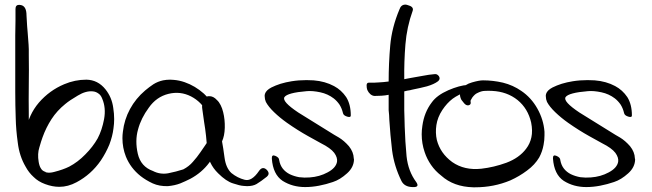

<svg xmlns="http://www.w3.org/2000/svg" viewBox="-20 -796 2775 817"><path d="M45.9 -757.8Q45.9 -775.4 61.5 -775.4Q65.4 -775.4 69.3 -774.4Q92.8 -769.5 92.8 -730.5Q95.7 -674.8 97.7 -658.2Q99.6 -640.6 101.6 -606.4Q101.6 -597.7 102.5 -586.9Q102.5 -576.2 102.5 -562.5Q103.5 -499 102.5 -436.5Q101.6 -374 102.5 -310.5Q102.5 -293 102.5 -271.5Q102.5 -250 103.5 -227.5Q105.5 -186.5 115.2 -145.5Q125 -104.5 150.4 -78.1Q172.9 -53.7 210.9 -64.5Q249 -74.2 274.4 -86.9Q311.5 -106.4 342.8 -138.7Q375 -170.9 395.5 -207Q414.1 -242.2 422.9 -289.1Q431.6 -336.9 415 -376Q409.2 -391.6 398.4 -398.4Q387.7 -406.2 375 -407.2Q345.7 -410.2 311.5 -389.6Q276.4 -369.1 257.8 -353.5Q222.7 -325.2 199.2 -289.1Q175.8 -252.9 161.1 -211.9Q155.3 -196.3 147.5 -168.9Q138.7 -141.6 144.5 -107.4Q147.5 -88.9 154.3 -79.1Q160.2 -68.4 173.8 -64.5Q178.7 -63.5 158.2 -61.5Q137.7 -59.6 124 -68.4Q86.9 -99.6 85.9 -148.4Q84 -197.3 90.8 -240.2Q101.6 -307.6 145.5 -359.4Q190.4 -411.1 252.9 -437.5Q298.8 -457 347.7 -457Q396.5 -456.1 428.7 -416Q456.1 -381.8 461.9 -336.9Q465.8 -312.5 465.8 -289.1Q465.8 -269.5 462.9 -250Q459 -216.8 445.3 -180.7Q430.7 -145.5 409.2 -113.3Q368.2 -53.7 305.7 -20.5Q269.5 -1 232.4 -1Q203.1 -1 171.9 -12.7Q142.6 -23.4 123 -43Q102.5 -61.5 88.9 -86.9Q62.5 -131.8 55.7 -188.5Q47.9 -244.1 46.9 -293Q44.9 -348.6 44.9 -404.3Q44.9 -416 44.9 -426.8Q44.9 -493.2 44.9 -560.5Q44.9 -622.1 44.9 -645.5Q44.9 -668 45.9 -708Q45.9 -718.8 45.9 -730.5Q45.9 -742.2 45.9 -757.8Z M904.3 -321.3Q911.1 -304.7 890.6 -301.8Q870.1 -299.8 861.3 -316.4Q837.9 -362.3 793 -385.7Q747.1 -409.2 696.3 -396.5Q645.5 -383.8 613.3 -337.9Q580.1 -293 567.4 -245.1Q553.7 -197.3 566.4 -141.6Q579.1 -86.9 630.9 -68.4Q661.1 -52.7 695.3 -58.6Q729.5 -65.4 759.8 -75.2Q784.2 -87.9 800.8 -107.4Q818.4 -127 833 -148.4Q839.8 -157.2 852.5 -176.8Q865.2 -196.3 870.1 -203.1Q882.8 -215.8 901.4 -212.9Q918.9 -209 924.8 -194.3Q929.7 -168.9 935.5 -125Q941.4 -81.1 964.8 -59.6Q990.2 -39.1 1020.5 -31.2Q1050.8 -22.5 1082 -68.4Q1096.7 -89.8 1114.3 -74.2Q1123 -65.4 1123 -57.6Q1123 -50.8 1115.2 -43.9Q1090.8 -24.4 1071.3 -12.7Q1055.7 -3.9 1031.2 -3.9Q1024.4 -3.9 1016.6 -4.9Q1000 -5.9 971.7 -15.6Q942.4 -24.4 908.2 -58.6Q865.2 -100.6 861.3 -159.2Q858.4 -218.8 848.6 -276.4Q842.8 -316.4 840.8 -332Q837.9 -347.7 843.8 -364.3Q850.6 -386.7 869.1 -386.7Q887.7 -387.7 903.3 -370.1Q912.1 -362.3 918.9 -348.6Q925.8 -335 929.7 -318.4Q937.5 -287.1 936.5 -252Q935.5 -217.8 924.8 -194.3Q901.4 -145.5 870.1 -103.5Q838.9 -61.5 790 -35.2Q768.6 -24.4 747.1 -15.6Q724.6 -6.8 694.3 -3.9Q658.2 -2.9 629.9 -15.6Q600.6 -29.3 578.1 -46.9Q535.2 -81.1 515.6 -129.9Q501 -167 501 -208Q501 -221.7 502.9 -235.4Q508.8 -287.1 533.2 -332Q557.6 -377 597.7 -411.1Q615.2 -425.8 632.8 -437.5Q651.4 -449.2 673.8 -454.1Q688.5 -457 704.1 -457Q711.9 -457 719.7 -456.1Q743.2 -454.1 765.6 -446.3Q810.5 -430.7 847.7 -397.5Q883.8 -364.3 904.3 -321.3Z M1472.7 -304.7Q1472.7 -294.9 1457 -299.8Q1441.4 -304.7 1439.5 -314.5Q1434.6 -335 1424.8 -350.6Q1414.1 -366.2 1400.4 -377Q1375 -396.5 1342.8 -403.3Q1310.5 -410.2 1286.1 -408.2Q1203.1 -401.4 1190.4 -382.8Q1178.7 -364.3 1249 -317.4Q1312.5 -278.3 1362.3 -247.1Q1412.1 -215.8 1421.9 -210.9Q1444.3 -197.3 1464.8 -173.8Q1484.4 -149.4 1485.4 -122.1Q1486.3 -119.1 1486.3 -117.2Q1485.4 -84 1457 -58.6Q1426.8 -31.2 1396.5 -21.5Q1368.2 -11.7 1337.9 -5.9Q1307.6 0 1278.3 0Q1224.6 0 1182.6 -26.4Q1141.6 -53.7 1136.7 -121.1Q1135.7 -139.6 1151.4 -132.8Q1168 -126 1168 -114.3Q1171.9 -92.8 1183.6 -78.1Q1195.3 -63.5 1212.9 -54.7Q1231.4 -45.9 1252.9 -42Q1275.4 -39.1 1297.9 -41Q1339.8 -43.9 1374 -62.5Q1409.2 -81.1 1414.1 -107.4Q1417 -125 1402.3 -145.5Q1386.7 -166 1345.7 -186.5Q1335 -192.4 1291 -216.8Q1247.1 -241.2 1201.2 -273.4Q1170.9 -294.9 1146.5 -318.4Q1122.1 -341.8 1111.3 -362.3Q1106.4 -374 1106.4 -384.8Q1105.5 -390.6 1107.4 -396.5Q1112.3 -412.1 1134.8 -423.8Q1152.3 -432.6 1173.8 -439.5Q1196.3 -446.3 1220.7 -450.2Q1251 -455.1 1284.2 -455.1Q1298.8 -455.1 1314.5 -454.1Q1363.3 -450.2 1401.4 -429.7Q1432.6 -413.1 1453.1 -382.8Q1472.7 -351.6 1472.7 -304.7Z M1679.7 -755.9Q1686.5 -776.4 1705.1 -776.4Q1709 -776.4 1714.8 -774.4Q1741.2 -767.6 1736.3 -751Q1710.9 -680.7 1705.1 -606.4Q1699.2 -533.2 1700.2 -459Q1708 -460.9 1714.8 -461.9Q1722.7 -462.9 1730.5 -464.8Q1755.9 -469.7 1780.3 -473.6Q1804.7 -478.5 1829.1 -480.5Q1839.8 -482.4 1847.7 -471.7Q1850.6 -466.8 1850.6 -462.9Q1850.6 -456.1 1843.8 -450.2Q1827.1 -437.5 1796.9 -428.7Q1766.6 -420.9 1741.2 -416Q1736.3 -415 1732.4 -414.1Q1728.5 -413.1 1724.6 -412.1Q1718.8 -411.1 1712.9 -410.2Q1707 -408.2 1700.2 -407.2Q1700.2 -386.7 1700.2 -366.2Q1700.2 -346.7 1700.2 -326.2Q1701.2 -309.6 1701.2 -292Q1702.1 -274.4 1702.1 -256.8Q1704.1 -193.4 1710 -130.9Q1716.8 -67.4 1751 -21.5Q1766.6 1 1738.3 0Q1736.3 0 1734.4 0Q1701.2 -1 1688.5 -25.4Q1657.2 -88.9 1648.4 -156.2Q1640.6 -222.7 1636.7 -285.2Q1635.7 -295.9 1635.7 -306.6Q1634.8 -317.4 1633.8 -327.1Q1633.8 -343.8 1633.8 -360.4Q1633.8 -376 1633.8 -392.6Q1619.1 -389.6 1603.5 -388.7Q1588.9 -387.7 1573.2 -387.7Q1563.5 -388.7 1555.7 -395.5Q1547.9 -402.3 1543 -413.1Q1540 -420.9 1540 -432.6Q1540 -444.3 1549.8 -444.3Q1570.3 -443.4 1591.8 -445.3Q1612.3 -446.3 1633.8 -449.2Q1633.8 -526.4 1640.6 -603.5Q1647.5 -679.7 1679.7 -755.9Z M1969.7 -434.6Q1992.2 -432.6 1982.4 -419.9Q1972.7 -408.2 1963.9 -405.3Q1930.7 -393.6 1906.2 -376Q1881.8 -357.4 1862.3 -328.1Q1841.8 -296.9 1836.9 -263.7Q1832 -230.5 1838.9 -200.2Q1853.5 -143.6 1904.3 -106.4Q1956.1 -70.3 2028.3 -78.1Q2081.1 -84 2134.8 -103.5Q2189.5 -124 2218.8 -163.1Q2235.4 -184.6 2241.2 -211.9Q2247.1 -239.3 2240.2 -274.4Q2226.6 -334 2182.6 -370.1Q2137.7 -406.2 2074.2 -409.2Q2057.6 -410.2 2043 -409.2Q2028.3 -409.2 2009.8 -399.4Q2001 -395.5 1990.2 -381.8Q1980.5 -367.2 1982.4 -364.3Q1984.4 -357.4 1981.4 -352.5Q1977.5 -347.7 1970.7 -347.7Q1962.9 -347.7 1955.1 -356.4Q1948.2 -364.3 1943.4 -371.1Q1936.5 -384.8 1937.5 -395.5Q1938.5 -406.2 1944.3 -416Q1957 -436.5 1988.3 -445.3Q2018.6 -454.1 2035.2 -454.1Q2078.1 -454.1 2120.1 -444.3Q2163.1 -433.6 2198.2 -409.2Q2240.2 -380.9 2266.6 -334Q2293 -287.1 2296.9 -235.4Q2296.9 -227.5 2296.9 -219.7Q2296.9 -199.2 2293 -179.7Q2288.1 -151.4 2274.4 -126Q2255.9 -94.7 2222.7 -70.3Q2190.4 -45.9 2151.4 -28.3Q2081.1 1 2002 1Q1998 1 1994.1 1Q1910.2 -1 1857.4 -48.8Q1832 -68.4 1814.5 -93.8Q1796.9 -119.1 1787.1 -148.4Q1774.4 -185.5 1774.4 -224.6Q1774.4 -242.2 1777.3 -260.7Q1785.2 -318.4 1817.4 -360.4Q1838.9 -390.6 1887.7 -412.1Q1935.5 -432.6 1969.7 -434.6Z M2668.9 -304.7Q2668.9 -294.9 2653.3 -299.8Q2637.7 -304.7 2635.7 -314.5Q2630.9 -335 2621.1 -350.6Q2610.4 -366.2 2596.7 -377Q2571.3 -396.5 2539.1 -403.3Q2506.8 -410.2 2482.4 -408.2Q2399.4 -401.4 2386.7 -382.8Q2375 -364.3 2445.3 -317.4Q2508.8 -278.3 2558.6 -247.1Q2608.4 -215.8 2618.2 -210.9Q2640.6 -197.3 2661.1 -173.8Q2680.7 -149.4 2681.6 -122.1Q2682.6 -119.1 2682.6 -117.2Q2681.6 -84 2653.3 -58.6Q2623 -31.2 2592.8 -21.5Q2564.5 -11.7 2534.2 -5.9Q2503.9 0 2474.6 0Q2420.9 0 2378.9 -26.4Q2337.9 -53.7 2333 -121.1Q2332 -139.6 2347.7 -132.8Q2364.3 -126 2364.3 -114.3Q2368.2 -92.8 2379.9 -78.1Q2391.6 -63.5 2409.2 -54.7Q2427.7 -45.9 2449.2 -42Q2471.7 -39.1 2494.1 -41Q2536.1 -43.9 2570.3 -62.5Q2605.5 -81.1 2610.4 -107.4Q2613.3 -125 2598.6 -145.5Q2583 -166 2542 -186.5Q2531.2 -192.4 2487.3 -216.8Q2443.4 -241.2 2397.5 -273.4Q2367.2 -294.9 2342.8 -318.4Q2318.4 -341.8 2307.6 -362.3Q2302.7 -374 2302.7 -384.8Q2301.8 -390.6 2303.7 -396.5Q2308.6 -412.1 2331.1 -423.8Q2348.6 -432.6 2370.1 -439.5Q2392.6 -446.3 2417 -450.2Q2447.3 -455.1 2480.5 -455.1Q2495.1 -455.1 2510.7 -454.1Q2559.6 -450.2 2597.7 -429.7Q2628.9 -413.1 2649.4 -382.8Q2668.9 -351.6 2668.9 -304.7Z"/></svg>

Font: Mrs Husband
Style: Regular
Weight: 400
Version: Version 1.0